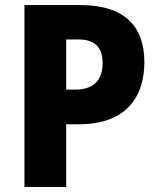

<svg xmlns="http://www.w3.org/2000/svg" viewBox="-20 -734 624 754"><path d="M297 -714H76V0H240V-246H291C477 -246 547 -356 547 -490C547 -632 467 -714 297 -714ZM289 -579C353 -579 383 -547 383 -486C383 -411 339 -382 275 -382H240V-579Z"/></svg>

Font: Noto Sans Arabic UI SmCn XBd
Style: Regular
Weight: 800
Width: 4
Designer: Monotype Design Team, Nadine Chahine and Nizar Qandah
Foundry: Monotype Imaging Inc.
Version: Version 2.010